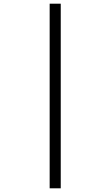

<svg xmlns="http://www.w3.org/2000/svg" viewBox="-20 -780 599 1040"><path d="M249 240V-760H309V240Z"/></svg>

Font: Noto Serif Dogra
Style: Regular
Weight: 400
Designer: Ek Type
Foundry: Ek Type
Version: Version 1.005